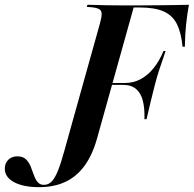

<svg xmlns="http://www.w3.org/2000/svg" viewBox="-233 -591 811 804"><path d="M104 -201.6 185.5 -492.7Q192.7 -518.5 192.7 -532.3Q192.7 -546 183.5 -552Q174.2 -558.1 151.6 -560.5L130.6 -562.1L133.1 -571Q147.6 -571 167.7 -570.2Q187.9 -569.4 213.7 -569Q239.5 -568.5 267.7 -568.5H266.1H361.3Q396 -568.5 430.6 -569Q465.3 -569.4 498 -569.8Q530.6 -570.2 558.1 -571Q550.8 -531.5 546.4 -489.1Q541.9 -446.8 541.1 -395.2H531.5Q525.8 -454.8 507.3 -491.1Q488.7 -527.4 451.6 -543.5Q414.5 -559.7 351.6 -559.7H326.6L226.6 -201.6ZM183.1 -235.5 185.5 -243.5H369.4L366.9 -235.5ZM371.8 -91.9Q373.4 -136.3 365.3 -168.5Q357.3 -200.8 337.1 -218.1Q316.9 -235.5 283.1 -235.5L289.5 -243.5Q326.6 -243.5 356.9 -260.1Q387.1 -276.6 410.9 -306.5Q434.7 -336.3 451.6 -377.4H460.5Q443.5 -328.2 433.9 -298.8Q424.2 -269.4 416.1 -237.9Q407.3 -203.2 399.6 -172.2Q391.9 -141.1 380.6 -91.9ZM-69.4 192.7Q-135.5 192.7 -174.2 171.8Q-212.9 150.8 -212.9 115.3Q-212.9 92.7 -198.4 78.2Q-183.9 63.7 -160.5 63.7Q-137.1 63.7 -124.6 75.8Q-112.1 87.9 -104.8 105.6Q-97.6 123.4 -91.5 141.1Q-85.5 158.9 -75.8 171Q-66.1 183.1 -49.2 183.1Q-29.8 183.1 -16.1 168.5Q-2.4 154 10.1 122.6Q22.6 91.1 36.3 41.1L104 -201.6H226.6L173.4 -11.3Q154 58.1 121 103.2Q87.9 148.4 40.7 170.6Q-6.5 192.7 -69.4 192.7Z"/></svg>

Font: Playfair 144pt
Style: Bold Italic
Weight: 700
Italic angle: -15.6°
Designer: Claus Eggers Sørensen
Foundry: Claus Eggers Sørensen
Version: Version 2.203